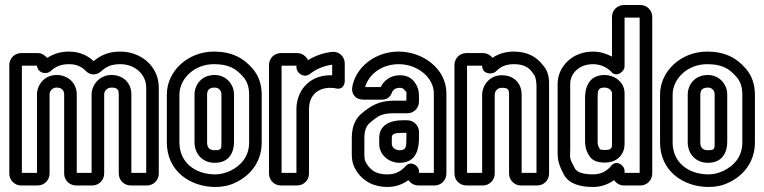

<svg xmlns="http://www.w3.org/2000/svg" viewBox="-20 -712 3035 763"><path d="M254 -457C284 -457 305 -447 322 -429C339 -412 363 -413 380 -427C400 -445 419 -457 458 -457C517 -457 561 -416 561 -364V-25H502V-337C502 -383 469 -414 423 -414C374 -414 344 -373 344 -337V-25H285V-337C285 -383 249 -414 205 -414C155 -414 127 -373 127 -337V-25H67V-451H127C130 -420 166 -414 183 -431C201 -448 224 -457 254 -457ZM131 -501H64C38 -501 17 -480 17 -454V-22C17 4 38 25 64 25H130C156 25 177 4 177 -22V-337C177 -349 187 -364 205 -364C225 -364 235 -353 235 -337V-22C235 4 256 25 282 25H347C373 25 394 4 394 -22V-337C394 -349 404 -364 423 -364C445 -364 452 -357 452 -337V-22C452 4 473 25 499 25H564C590 25 611 4 611 -22V-364C611 -448 541 -507 458 -507C410 -507 378 -491 352 -469C328 -492 295 -507 254 -507C222 -507 194 -499 168 -482C158 -491 148 -501 131 -501Z M836 -19C756 -19 693 -66 693 -146V-336C693 -398 751 -457 830 -457C887 -457 917 -441 947 -406C962 -389 970 -366 970 -336V-146C970 -92 940 -55 895 -33C875 -24 856 -19 836 -19ZM836 31C864 31 891 26 917 13C976 -15 1020 -70 1020 -146V-336C1020 -376 1008 -411 985 -438C947 -483 899 -507 830 -507C727 -507 643 -430 643 -336V-146C643 -32 736 31 836 31ZM833 -414C780 -414 753 -374 753 -336V-146C753 -102 784 -65 833 -65C897 -65 910 -115 910 -148V-336C910 -379 877 -414 833 -414ZM833 -364C849 -364 860 -353 860 -336V-148C860 -121 861 -115 833 -115C812 -115 803 -126 803 -146V-336C803 -352 810 -364 833 -364Z M1161 -501H1096C1070 -501 1049 -480 1049 -454V-22C1049 4 1070 25 1096 25H1161C1187 25 1208 4 1208 -22V-279C1208 -322 1232 -363 1294 -363C1301 -363 1311 -362 1319 -360C1344 -356 1350 -380 1350 -389V-460C1350 -486 1329 -508 1301 -506C1263 -502 1232 -490 1204 -473C1197 -488 1181 -501 1161 -501ZM1300 -413H1294C1202 -413 1158 -344 1158 -279V-25H1099V-451H1158V-446C1158 -419 1190 -400 1213 -419C1234 -436 1264 -450 1300 -455Z M1645 -308V-328C1645 -347 1643 -368 1623 -391C1610 -406 1590 -413 1569 -413C1531 -413 1505 -391 1493 -366H1431C1444 -413 1493 -457 1565 -457C1639 -457 1704 -404 1704 -341V-25H1645V-31C1645 -55 1613 -73 1594 -54C1574 -32 1554 -19 1519 -19C1478 -19 1454 -33 1436 -63C1427 -78 1428 -89 1428 -109V-163C1428 -194 1436 -212 1449 -223C1483 -252 1496 -262 1547 -262H1600C1625 -262 1645 -283 1645 -308ZM1642 25H1707C1733 25 1754 4 1754 -22V-341C1754 -440 1659 -507 1565 -507C1466 -507 1393 -441 1380 -367C1378 -357 1379 -343 1387 -333C1397 -319 1413 -316 1425 -316H1499C1518 -316 1531 -327 1537 -343C1541 -354 1550 -363 1569 -363C1578 -363 1582 -360 1585 -357C1599 -342 1595 -349 1595 -328V-312H1547C1486 -312 1454 -292 1417 -261C1388 -237 1378 -202 1378 -163V-109C1378 -91 1377 -64 1394 -37C1420 7 1464 31 1519 31C1554 31 1580 20 1603 4C1611 15 1625 25 1642 25ZM1599 -234H1578C1531 -234 1487 -215 1487 -164V-140C1487 -96 1526 -65 1568 -65C1640 -65 1645 -131 1645 -163V-188C1645 -213 1624 -234 1599 -234ZM1578 -184H1595V-163C1595 -127 1594 -115 1568 -115C1548 -115 1537 -128 1537 -140V-164C1537 -175 1539 -184 1578 -184Z M2101 -417C2108 -410 2112 -388 2112 -370V-25H2053V-335C2053 -382 2022 -413 1974 -413C1923 -413 1896 -370 1896 -335V-25H1836V-451H1896C1896 -417 1936 -413 1953 -430C1970 -448 1993 -457 2022 -457C2060 -457 2082 -445 2098 -421C2099 -420 2100 -418 2101 -417ZM1899 -501H1833C1807 -501 1786 -480 1786 -454V-22C1786 4 1807 25 1833 25H1899C1925 25 1946 4 1946 -22V-335C1946 -348 1955 -363 1974 -363C1998 -363 2003 -358 2003 -335V-22C2003 4 2024 25 2050 25H2115C2141 25 2162 4 2162 -22V-370C2162 -387 2164 -424 2139 -451C2112 -489 2071 -507 2022 -507C1991 -507 1961 -499 1937 -482C1929 -493 1915 -501 1899 -501Z M2337 -457C2366 -457 2393 -444 2409 -427C2427 -403 2462 -425 2462 -449V-642H2522V-25H2462V-33C2462 -56 2428 -79 2408 -52C2394 -35 2371 -19 2337 -19C2290 -19 2271 -31 2265 -42C2240 -88 2246 -81 2246 -122V-379C2246 -416 2277 -457 2337 -457ZM2459 25H2525C2551 25 2572 4 2572 -22V-645C2572 -671 2551 -692 2525 -692H2459C2433 -692 2412 -671 2412 -645V-487C2392 -498 2365 -507 2337 -507C2251 -507 2196 -444 2196 -379V-122C2196 -87 2194 -68 2221 -18C2241 19 2286 31 2337 31C2371 31 2399 19 2420 4C2428 15 2442 25 2459 25ZM2462 -344C2460 -390 2418 -414 2383 -414C2315 -414 2305 -356 2305 -324V-153C2305 -139 2306 -117 2321 -94C2335 -70 2360 -66 2384 -66C2437 -66 2462 -103 2462 -139ZM2412 -343V-139C2412 -125 2411 -116 2384 -116C2371 -116 2365 -118 2364 -119C2355 -136 2355 -136 2355 -153V-324C2355 -354 2357 -364 2383 -364C2400 -364 2411 -352 2412 -343Z M2796 -19C2716 -19 2653 -66 2653 -146V-336C2653 -398 2711 -457 2790 -457C2847 -457 2877 -441 2907 -406C2922 -389 2930 -366 2930 -336V-146C2930 -92 2900 -55 2855 -33C2835 -24 2816 -19 2796 -19ZM2796 31C2824 31 2851 26 2877 13C2936 -15 2980 -70 2980 -146V-336C2980 -376 2968 -411 2945 -438C2907 -483 2859 -507 2790 -507C2687 -507 2603 -430 2603 -336V-146C2603 -32 2696 31 2796 31ZM2793 -414C2740 -414 2713 -374 2713 -336V-146C2713 -102 2744 -65 2793 -65C2857 -65 2870 -115 2870 -148V-336C2870 -379 2837 -414 2793 -414ZM2793 -364C2809 -364 2820 -353 2820 -336V-148C2820 -121 2821 -115 2793 -115C2772 -115 2763 -126 2763 -146V-336C2763 -352 2770 -364 2793 -364Z"/></svg>

Font: DIN Rundschrift
Style: MittelKont
Weight: 400
Version: Version 1.027